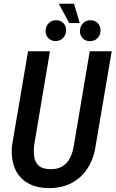

<svg xmlns="http://www.w3.org/2000/svg" viewBox="-20 -981 609 1012"><path d="M453.1 -710.9H568.8L484.9 -217.8Q475.6 -148.4 443.1 -96.4Q410.6 -44.4 357.4 -16.4Q304.2 11.7 232.4 10.3Q164.1 8.8 119.4 -20.3Q74.7 -49.3 55.7 -100.1Q36.6 -150.9 43.9 -217.3L127.9 -710.9H243.2L160.2 -216.8Q156.2 -182.6 160.6 -154.1Q165 -125.5 183.6 -108.2Q202.1 -90.8 241.2 -89.4Q282.2 -87.9 308.6 -104Q335 -120.1 349.6 -149.7Q364.3 -179.2 369.6 -216.8ZM370.1 -961.4 400.4 -859.4H344.7L290 -961.4ZM220.2 -818.4Q220.7 -841.8 235.8 -857.9Q251 -874 274.4 -874.5Q297.9 -875.5 313.5 -859.9Q329.1 -844.2 328.6 -820.8Q328.1 -797.4 312.7 -781.2Q297.4 -765.1 274.4 -764.6Q250.5 -764.2 235.1 -779.8Q219.7 -795.4 220.2 -818.4ZM401.4 -817.4Q401.9 -841.3 417 -857.7Q432.1 -874 455.6 -874.5Q479.5 -875 494.9 -859.4Q510.3 -843.8 509.8 -819.8Q509.3 -796.4 494.4 -780.5Q479.5 -764.6 455.6 -764.2Q432.1 -763.2 416.5 -778.6Q400.9 -793.9 401.4 -817.4Z"/></svg>

Font: Roboto Condensed Medium
Style: Italic
Weight: 500
Italic angle: -12°
Designer: Christian Robertson
Foundry: Google
Version: Version 3.0; 2020